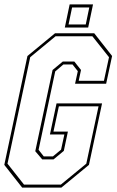

<svg xmlns="http://www.w3.org/2000/svg" viewBox="-22 -851 529 871"><path d="M78.5 0 -2.5 -103 102.5 -597 227.5 -700H405.5L486.5 -597L459.5 -471H318.5L331 -528L307 -558.5H265.5L228.5 -527L153 -171.5L176.5 -141.5H218L255 -172L270 -241H204.5L234.5 -382H441L381.5 -103L256.5 0ZM87 -13.5H254L369.5 -108.5L425 -368.5H245L220.5 -254H286L267.5 -166.5L221 -128H169.5L138 -165L216.5 -533.5L263 -572H315L345.5 -533.5L335 -484.5H449.5L472.5 -591.5L397 -686.5H230L115 -591.5L12 -108.5ZM272 -726 294 -831H400L378 -726ZM289 -740H367L383 -817H305Z"/></svg>

Font: Tourney Condensed Thin
Style: Italic
Weight: 100
Width: 3
Italic angle: -12°
Designer: Tyler Finck
Foundry: Etcetera Type Co
Version: Version 1.010; ttfautohint (v1.8.3)